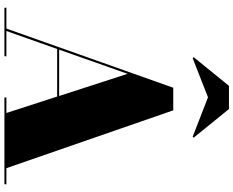

<svg xmlns="http://www.w3.org/2000/svg" viewBox="-114 -944 1058 870"><g transform="rotate(90 415.0 -509.0)"><path d="M421 -922.5 243.5 -853 239 -857.5 369 -1017.5H474L604 -857.5L599.5 -853ZM15 -9H109.5L377.5 -765H480L742 -9H815V0H421.5V-9H492L417.5 -239H202L120.5 -9H235V0H15ZM314.5 -558 205 -248H415Z"/></g></svg>

Font: Bodoni* 24pt Fatface
Style: Regular
Weight: 900
Version: Version 2.3